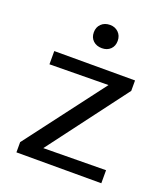

<svg xmlns="http://www.w3.org/2000/svg" viewBox="-124 -744 722 831"><g transform="rotate(20 237.5 -328.5)"><path d="M185 -603Q185 -627 200.5 -642Q216 -657 241 -657Q264 -657 279.5 -642Q295 -627 295 -603Q295 -579 280 -564.5Q265 -550 241 -550Q216 -550 200.5 -564.5Q185 -579 185 -603ZM439 -60V0H48V-47L323 -410L52 -407V-468H424V-420L151 -57Z"/></g></svg>

Font: Ysabeau SC Medium
Style: Regular
Weight: 500
Designer: Christian Thalmann (Catharsis Fonts)
Version: Version 0.003